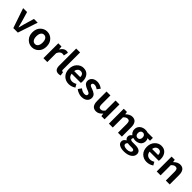

<svg xmlns="http://www.w3.org/2000/svg" viewBox="498 -2832 5110 5110"><g transform="rotate(45 3052.5 -277.5)"><path d="M219 0 28 -560H176L258 -281Q266 -249 282.5 -187.5Q299 -126 303 -111H308Q320 -161 353 -281L435 -560H576L389 0Z M656 -279Q656 -414 735 -494Q814 -574 925 -574Q1036 -574 1115 -494Q1194 -414 1194 -279Q1194 -146 1114.5 -66Q1035 14 925 14Q815 14 735.5 -66Q656 -146 656 -279ZM1044 -279Q1044 -360 1012.5 -407Q981 -454 925 -454Q869 -454 837.5 -407Q806 -360 806 -279Q806 -199 837.5 -152.5Q869 -106 925 -106Q981 -106 1012.5 -152.5Q1044 -199 1044 -279Z M1352 0V-560H1472L1482 -461H1486Q1516 -515 1558.5 -544.5Q1601 -574 1645 -574Q1682 -574 1711 -562L1685 -435Q1657 -444 1627 -444Q1590 -444 1555 -417.5Q1520 -391 1498 -334V0Z M1926 14Q1788 14 1788 -157V-798H1934V-150Q1934 -106 1964 -106Q1974 -106 1984 -108L2002 1Q1970 14 1926 14Z M2311 14Q2191 14 2112 -65Q2033 -144 2033 -279Q2033 -410 2111 -492Q2189 -574 2294 -574Q2406 -574 2467 -500Q2528 -426 2528 -306Q2528 -262 2521 -239H2176Q2185 -171 2226 -135Q2267 -99 2331 -99Q2395 -99 2457 -138L2507 -48Q2417 14 2311 14ZM2174 -336H2402Q2402 -395 2375.5 -427.5Q2349 -460 2296 -460Q2250 -460 2216 -427.5Q2182 -395 2174 -336Z M2791 14Q2736 14 2678 -8Q2620 -30 2578 -65L2645 -157Q2723 -96 2795 -96Q2876 -96 2876 -155Q2876 -169 2868.5 -180.5Q2861 -192 2843.5 -202Q2826 -212 2812 -218Q2798 -224 2772 -234Q2763 -237 2759 -239Q2728 -251 2704.5 -263.5Q2681 -276 2656.5 -295Q2632 -314 2619 -341.5Q2606 -369 2606 -402Q2606 -478 2663 -526Q2720 -574 2814 -574Q2912 -574 3005 -505L2939 -416Q2870 -464 2818 -464Q2782 -464 2763 -449.5Q2744 -435 2744 -410Q2744 -403 2745.5 -397Q2747 -391 2751.5 -386Q2756 -381 2760 -376.5Q2764 -372 2772 -367.5Q2780 -363 2786 -360Q2792 -357 2802.5 -352.5Q2813 -348 2819.5 -346Q2826 -344 2839 -339Q2852 -334 2858 -332Q2892 -319 2914.5 -307.5Q2937 -296 2962.5 -276.5Q2988 -257 3001 -228.5Q3014 -200 3014 -163Q3014 -86 2955.5 -36Q2897 14 2791 14Z M3339 14Q3167 14 3167 -210V-560H3314V-229Q3314 -165 3332.5 -138.5Q3351 -112 3392 -112Q3426 -112 3451.5 -128Q3477 -144 3506 -182V-560H3653V0H3533L3522 -80H3518Q3439 14 3339 14Z M3816 0V-560H3936L3946 -486H3950Q4040 -574 4132 -574Q4305 -574 4305 -349V0H4158V-331Q4158 -395 4139.5 -421.5Q4121 -448 4079 -448Q4047 -448 4022 -433.5Q3997 -419 3962 -385V0Z M4617 243Q4513 243 4448 206.5Q4383 170 4383 99Q4383 28 4463 -17V-22Q4412 -55 4412 -116Q4412 -176 4474 -221V-225Q4443 -248 4421.5 -286.5Q4400 -325 4400 -371Q4400 -466 4466 -520Q4532 -574 4626 -574Q4670 -574 4710 -560H4912V-452H4816Q4842 -419 4842 -367Q4842 -276 4781 -226.5Q4720 -177 4626 -177Q4593 -177 4554 -190Q4530 -170 4530 -142Q4530 -119 4550 -107.5Q4570 -96 4618 -96H4713Q4921 -96 4921 44Q4921 130 4838 186.5Q4755 243 4617 243ZM4563 -295.5Q4588 -268 4626 -268Q4664 -268 4688.5 -295.5Q4713 -323 4713 -371Q4713 -419 4689 -446.5Q4665 -474 4626 -474Q4587 -474 4562.5 -446.5Q4538 -419 4538 -371Q4538 -323 4563 -295.5ZM4781 69Q4781 40 4758.5 29.5Q4736 19 4688 19H4620Q4574 19 4542 11Q4505 41 4505 76Q4505 111 4541 130.5Q4577 150 4639 150Q4701 150 4741 126.5Q4781 103 4781 69Z M5243 14Q5123 14 5044 -65Q4965 -144 4965 -279Q4965 -410 5043 -492Q5121 -574 5226 -574Q5338 -574 5399 -500Q5460 -426 5460 -306Q5460 -262 5453 -239H5108Q5117 -171 5158 -135Q5199 -99 5263 -99Q5327 -99 5389 -138L5439 -48Q5349 14 5243 14ZM5106 -336H5334Q5334 -395 5307.5 -427.5Q5281 -460 5228 -460Q5182 -460 5148 -427.5Q5114 -395 5106 -336Z M5616 0V-560H5736L5746 -486H5750Q5840 -574 5932 -574Q6105 -574 6105 -349V0H5958V-331Q5958 -395 5939.5 -421.5Q5921 -448 5879 -448Q5847 -448 5822 -433.5Q5797 -419 5762 -385V0Z"/></g></svg>

Font: NotoSansHansBold
Style: Bold
Weight: 700
Designer: Ryoko NISHIZUKA  (kana & ideographs); Paul D. Hunt (Latin, Greek & Cyrillic); Wenlong ZHANG  (bopomofo); Sandoll Communi
Foundry: Adobe Systems Incorporated
Version: Version 1.00;December 8, 2021;FontCreator 13.0.0.2675 64-bit